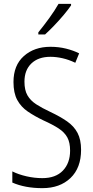

<svg xmlns="http://www.w3.org/2000/svg" viewBox="-20 -967 485 997"><path d="M401 -189Q401 -95 346 -42.5Q291 10 200 10Q110 10 44 -19V-77Q76 -61 117.5 -51.5Q159 -42 200 -42Q269 -42 306.5 -81Q344 -120 344 -185Q344 -227 329.5 -253.5Q315 -280 284.5 -300Q254 -320 205 -342Q159 -364 124 -388Q89 -412 69.5 -448Q50 -484 50 -541Q50 -628 104 -676Q158 -724 242 -724Q285 -724 323 -714.5Q361 -705 391 -690L371 -641Q338 -657 305 -664.5Q272 -672 242 -672Q179 -672 143 -637.5Q107 -603 107 -543Q107 -499 122.5 -472Q138 -445 168 -425.5Q198 -406 241 -386Q292 -362 328 -337Q364 -312 382.5 -277Q401 -242 401 -189ZM349 -939Q334 -917 310.5 -889Q287 -861 261 -834Q235 -807 214 -788H179V-799Q209 -836 236.5 -874Q264 -912 284 -947H349Z"/></svg>

Font: Noto Sans Ethiopic Condensed Light
Style: Regular
Weight: 300
Width: 3
Designer: Monotype Design Team
Foundry: Monotype Imaging Inc.
Version: Version 2.102; ttfautohint (v1.8.4.7-5d5b)